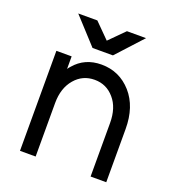

<svg xmlns="http://www.w3.org/2000/svg" viewBox="-128 -801 820 902"><g transform="rotate(20 281.5 -350.0)"><path d="M109.5 -700 228 -570.7H330L448.5 -700H353L279 -625.7L205 -700ZM504.3 0V-266Q504.3 -377.3 445.2 -444.3Q385 -512 295.2 -512Q211.8 -512 160.7 -451.7Q158.2 -448.5 154.9 -444.9Q151.7 -441.3 149.3 -437.2V-500H73V0H151.3V-267.3Q151.3 -342.3 190.8 -388.3Q229.5 -433.7 289.2 -433.7Q348.7 -433.7 387.3 -388.3Q426 -344 426 -267.3V0Z"/></g></svg>

Font: Unageo Variable
Style: Regular
Weight: 300
Designer: Richard Sepsi
Foundry: Richard Sepsi
Version: Version 2.200